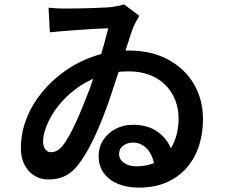

<svg xmlns="http://www.w3.org/2000/svg" viewBox="-20 -802 1040 874"><path d="M201 -767Q220 -765 239 -764Q258 -763 271 -763Q291 -763 328.5 -763.5Q366 -764 408 -765.5Q450 -767 481 -769Q497 -771 514.5 -774.5Q532 -778 545 -782L614 -730Q606 -716 596.5 -698.5Q587 -681 580 -660Q570 -629 552.5 -575.5Q535 -522 514.5 -458.5Q494 -395 473 -333Q453 -277 429 -220.5Q405 -164 378 -116Q351 -68 324 -38Q301 -12 271 1.5Q241 15 197 15Q166 15 138 -1.5Q110 -18 92.5 -50Q75 -82 75 -128Q75 -196 100 -260.5Q125 -325 170.5 -381Q216 -437 277.5 -480Q339 -523 412 -547.5Q485 -572 566 -572Q668 -572 744 -531.5Q820 -491 862 -420.5Q904 -350 904 -258Q904 -196 886.5 -140.5Q869 -85 833 -42Q797 1 742 26.5Q687 52 611 52Q558 52 517 35Q476 18 452.5 -14Q429 -46 429 -92Q429 -132 449.5 -164Q470 -196 505.5 -215Q541 -234 585 -234Q646 -234 687.5 -208.5Q729 -183 751.5 -140.5Q774 -98 777 -47L686 -26Q680 -90 652 -121.5Q624 -153 586 -153Q560 -153 541 -139Q522 -125 522 -101Q522 -76 544.5 -60.5Q567 -45 600 -45Q665 -45 708 -75Q751 -105 772 -154.5Q793 -204 793 -260Q793 -323 765.5 -372Q738 -421 687 -449Q636 -477 565 -477Q491 -477 430 -454Q369 -431 321.5 -394.5Q274 -358 241.5 -315Q209 -272 192.5 -230.5Q176 -189 176 -158Q176 -135 186.5 -122Q197 -109 211 -109Q224 -109 236.5 -114.5Q249 -120 263 -136Q280 -157 298 -190Q316 -223 333 -261.5Q350 -300 364.5 -337Q379 -374 390 -402Q406 -449 422.5 -499Q439 -549 452 -595Q465 -641 473 -673Q452 -673 418.5 -671Q385 -669 346.5 -666.5Q308 -664 271.5 -661Q235 -658 207 -655Z"/></svg>

Font: Noto Sans SC SemiBold
Style: Regular
Weight: 600
Designer: Ryoko NISHIZUKA 西塚涼子 (kana, bopomofo & ideographs); Paul D. Hunt (Latin, Greek & Cyrillic); Sandoll Communications 산돌커뮤니
Foundry: Adobe
Version: Version 2.004-H2;hotconv 1.0.118;makeotfexe 2.5.65603